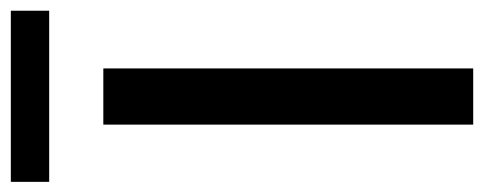

<svg xmlns="http://www.w3.org/2000/svg" viewBox="-336 -626 924 367"><g transform="rotate(-90 126.5 -442.0)"><path d="M179.7 0H72.3V-707H179.7ZM290 -810.5H-37.1V-883.8H290Z"/></g></svg>

Font: Pretendard JP Medium
Style: Regular
Weight: 500
Designer: Base glyphs from Inter by Rasmus Andersson; Hangeul glyphs from Noto Sans CJK(Source Han Sans) by Jang Soo-young and Kan
Foundry: Kil Hyung-jin
Version: Version 1.309